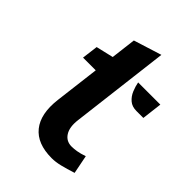

<svg xmlns="http://www.w3.org/2000/svg" viewBox="-204 -778 887 887"><g transform="rotate(45 239.0 -335.0)"><path d="M298 13Q203 13 159.2 -41.5Q115.5 -96 128 -198L155 -418H72L82 -497L167 -517L182 -640L319 -683L260 -198Q253.5 -147 271.8 -118.5Q290 -90 325 -90Q339.5 -90 358.2 -93Q377 -96 403 -105L421 -14Q382 -1.5 352.5 5.8Q323 13 298 13ZM421 -418Q392 -418 374 -433.5Q356 -449 346.5 -472Q337 -495 333 -517H478L466 -418Z"/></g></svg>

Font: Expletus Sans
Style: Bold Italic
Weight: 700
Italic angle: -7°
Version: Version 7.500